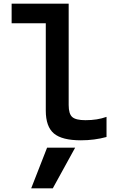

<svg xmlns="http://www.w3.org/2000/svg" viewBox="-20 -750 640 1040"><path d="M266 270H149L235 50H387ZM418 10Q316 10 272 -27Q228 -64 228 -151V-624H43V-730H352V-181Q352 -133 371.5 -116Q391 -99 443 -99Q476 -99 504 -103.5Q532 -108 557 -117V-8Q524 1 489.5 5.5Q455 10 418 10Z"/></svg>

Font: M PLUS Code Latin Expanded SemiBold
Style: Regular
Weight: 600
Width: 7
Designer: Coji Morishita
Foundry: UNDERFOREST DESIGN
Version: Version 1.002; ttfautohint (v1.8.3)